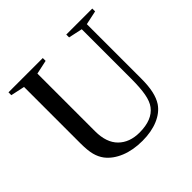

<svg xmlns="http://www.w3.org/2000/svg" viewBox="-188 -950 1148 1148"><g transform="rotate(-45 386.0 -376.0)"><path d="M393 10.5Q314.5 10.5 253.8 -14.2Q193 -39 159 -83Q139 -109.5 129.5 -145.2Q120 -181 120 -243V-718.5L31.5 -737.5V-761.5H321.5V-737.5L233 -718.5V-230.5Q233 -135 282.5 -86Q332 -37 415.5 -37Q524 -37 569.5 -98.5Q590 -125.5 599 -174Q608 -222.5 608 -302.5V-718.5L520 -737.5V-761.5H740V-737.5L651 -718.5V-258.5Q651 -196.5 641.5 -153.8Q632 -111 612.5 -81Q583 -37.5 526 -13.5Q469 10.5 393 10.5Z"/></g></svg>

Font: Libre Caslon Text
Style: Regular
Weight: 400
Designer: Pablo Impallari, Rodrigo Fuenzalida, Katja Schimmel
Foundry: Pablo Impallari, Rodrigo Fuenzalida
Version: Version 2.000